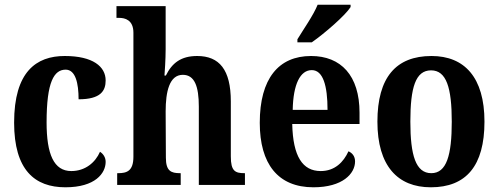

<svg xmlns="http://www.w3.org/2000/svg" viewBox="-20 -786 2120 816"><path d="M258 10C385 10 429 -50 429 -98C429 -117 419 -132 405 -141C385 -95 342 -59 283 -59C209 -59 178 -130 178 -266C178 -439 210 -490 259 -490C301 -490 314 -432 314 -364C408 -364 429 -400 429 -444C429 -503 375 -548 255 -548C134 -548 40 -481 40 -265C40 -63 128 10 258 10Z M478 0H748V-50H745C707 -50 685 -59 685 -116L684 -312C684 -397 700 -468 757 -468C807 -468 825 -419 825 -333V0H1021V-50H1019C979 -50 961 -59 961 -121V-355C961 -490 912 -548 818 -548C749 -548 711 -518 685 -465H679C680 -479 684 -533 684 -577V-760H475V-710H487C510 -710 547 -702 547 -647V-120C547 -59 519 -50 482 -50H478Z M1244 -619V-606H1305C1361 -645 1448 -721 1470 -756V-766H1330C1312 -721 1270 -662 1244 -619ZM1312 10C1436 10 1489 -48 1489 -100C1489 -122 1477 -136 1461 -143C1440 -97 1403 -59 1343 -59C1266 -59 1225 -121 1222 -259H1508V-307C1508 -465 1429 -548 1302 -548C1164 -548 1084 -452 1084 -264C1084 -90 1161 10 1312 10ZM1372 -319H1224C1226 -428 1256 -488 1305 -488C1353 -488 1372 -422 1372 -319Z M1811 10C1961 10 2039 -81 2039 -269C2039 -457 1954 -548 1814 -548C1663 -548 1584 -457 1584 -269C1584 -81 1670 10 1811 10ZM1813 -50C1747 -50 1724 -126 1724 -269C1724 -414 1746 -487 1812 -487C1877 -487 1900 -414 1900 -269C1900 -126 1878 -50 1813 -50Z"/></svg>

Font: Noto Serif Tamil Condensed
Style: Bold Italic
Weight: 700
Width: 3
Italic angle: -12°
Designer: Indian Type Foundry, Tom Grace, and the Monotype Design Team
Foundry: Monotype Imaging Inc.
Version: Version 2.003